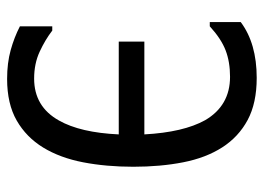

<svg xmlns="http://www.w3.org/2000/svg" viewBox="-121 -625 742 540"><g transform="rotate(-90 250.0 -355.0)"><path d="M458 -136V-49Q398 -4 301 -4Q230 -4 182.5 -29.5Q135 -55 105.5 -101Q76 -147 63.5 -211Q51 -275 51 -351Q51 -427 63.5 -492Q76 -557 105 -604.5Q134 -652 181 -679Q228 -706 298 -706Q343 -706 379 -696Q415 -686 446 -670V-579H434Q408 -599 374.5 -614.5Q341 -630 299 -630Q220 -630 181 -560Q147 -500 142 -392H403V-320H142Q148 -210 182 -149Q223 -79 304 -79Q346 -79 378.5 -91.5Q411 -104 446 -136Z"/></g></svg>

Font: D2Coding ligature
Style: Regular
Weight: 400
Monospace: yes
Designer: Yong-Rak Park; Jeong-Hwan Yoon; Sang-Min Lee;
Foundry: NHN Corporation
Version: Version 1.3.2; Build 20180524